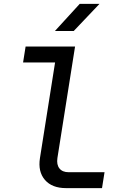

<svg xmlns="http://www.w3.org/2000/svg" viewBox="-20 -970 640 990"><path d="M321 0Q248 0 211.5 -42.5Q175 -85 186 -155L264 -648H99L112 -730H367L276 -155Q271 -121 286.5 -101.5Q302 -82 334 -82H519L506 0ZM263 -810 391 -950H493L360 -810Z"/></svg>

Font: NKDuy Mono
Style: Italic
Weight: 400
Italic angle: -9°
Monospace: yes
Designer: NKDuy
Foundry: NKDuy
Version: Version 2.251; ttfautohint (v1.8.4.7-5d5b)